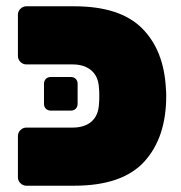

<svg xmlns="http://www.w3.org/2000/svg" viewBox="-20 -591 577 611"><path d="M37 -27V-158Q37 -169 45 -177Q53 -185 64 -185H211Q249 -185 271 -204Q293 -223 295 -260Q296 -270 296 -286Q296 -301 295 -311Q293 -348 270.5 -367Q248 -386 211 -386H64Q53 -386 45 -394Q37 -402 37 -413V-544Q37 -555 45 -563Q53 -571 64 -571H216Q362 -571 432 -501Q502 -431 508 -308Q509 -298 509 -286Q509 -153 439 -76.5Q369 0 216 0H64Q53 0 45 -8Q37 -16 37 -27ZM120 -261V-324Q120 -334 126 -340Q132 -346 142 -346H205Q215 -346 221 -340Q227 -334 227 -324V-261Q227 -251 221 -245Q215 -239 205 -239H142Q132 -239 126 -245Q120 -251 120 -261Z"/></svg>

Font: Rubik
Style: Regular
Weight: 900
Designer: Hubert & Fischer
Foundry: Hubert & Fischer
Version: Version 1.100